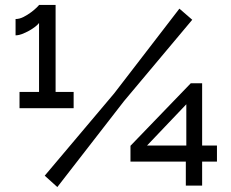

<svg xmlns="http://www.w3.org/2000/svg" viewBox="-20 -751 933 777"><path d="M732 0V-97H508V-161L752 -414H798V-162H858V-97H798V0ZM575 -162H734V-329ZM161 -40 442 -373 706 -716 758 -671 482 -342 212 6ZM278 -379V-313H59V-379H138V-658Q133 -651 122 -642.5Q111 -634 97.5 -626.5Q84 -619 69.5 -613.5Q55 -608 43 -608V-674Q59 -674 75.5 -682.5Q92 -691 106 -701.5Q120 -712 129 -721Q138 -730 138 -731H205V-379Z"/></svg>

Font: IngvarSans
Style: Regular
Weight: 600
Version: Version 3.000